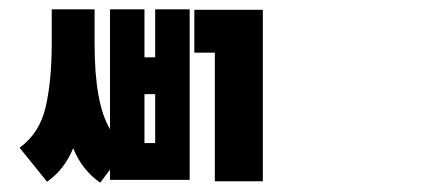

<svg xmlns="http://www.w3.org/2000/svg" viewBox="-20 -795 960 412"><path d="M313 -488V-593H290V-488ZM313 -672V-775H387V-409H216V-431L195 -403Q156 -430 137 -477Q119 -432 81 -405L22 -478Q65 -509 78 -565.5Q91 -622 91 -701V-775H183V-700Q183 -573 216 -518V-775H290V-672ZM397 -774H544V-406H441V-682H397Z"/></svg>

Font: Noto Sans Korean Bold
Style: Bold
Weight: 700
Designer: Ryoko NISHIZUKA  (kana & ideographs); Paul D. Hunt (Latin, Greek & Cyrillic); Wenlong ZHANG  (bopomofo); Sandoll Communi
Foundry: Adobe Systems Incorporated
Version: Version 1.000;PS 1;hotconv 1.0.78;makeotf.lib2.5.61930